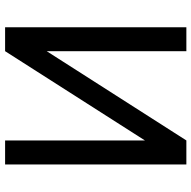

<svg xmlns="http://www.w3.org/2000/svg" viewBox="-19 -732 751 753"><g transform="rotate(90 356.5 -355.5)"><path d="M180.7 -163.1 530.8 -710.9H625V0H530.8V-548.3L180.7 0H86.9V-710.9H180.7Z"/></g></svg>

Font: RobotoDEMO
Style: Regular
Weight: 400
Designer: Christian Robertson
Foundry: Google
Version: Version 2.136